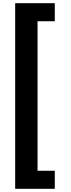

<svg xmlns="http://www.w3.org/2000/svg" viewBox="-20 -813 447 1202"><path d="M323 369H75V-793H323V-680H215V256H323Z"/></svg>

Font: Noto Sans Kannada ExtraBold
Style: Regular
Weight: 800
Designer: Jelle Bosma - Monotype Design Team
Foundry: Monotype Imaging Inc.
Version: Version 2.005; ttfautohint (v1.8.4.7-5d5b)